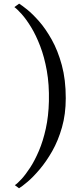

<svg xmlns="http://www.w3.org/2000/svg" viewBox="-20 -849 438 1054"><path d="M341 -310Q341 -222.5 320.2 -149.8Q299.5 -77 266.8 -19.5Q234 38 198.2 80.2Q162.5 122.5 131.5 148.8Q100.5 175 84.5 184.5L61.5 167.5Q76 158 98.2 133.8Q120.5 109.5 145.8 70.8Q171 32 193.8 -21.5Q216.5 -75 231.5 -143Q246.5 -211 248.5 -293.5Q250.5 -385.5 237 -461Q223.5 -536.5 200.5 -596.2Q177.5 -656 150.8 -699.8Q124 -743.5 99.5 -771Q75 -798.5 59 -810L85 -829Q99 -820.5 128.8 -796.8Q158.5 -773 194.8 -731.8Q231 -690.5 264.5 -630.5Q298 -570.5 319.5 -491Q341 -411.5 341 -310Z"/></svg>

Font: Merriweather 120pt
Style: Regular
Weight: 400
Version: Version 2.100